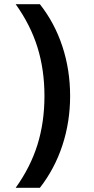

<svg xmlns="http://www.w3.org/2000/svg" viewBox="-20 -790 449 920"><path d="M171 110H55Q126 11 159.5 -96.5Q193 -204 193 -330Q193 -456 159.5 -563.5Q126 -671 55 -770H171Q242 -680 279 -567.5Q316 -455 316 -330Q316 -206 279 -93.5Q242 19 171 110Z"/></svg>

Font: M PLUS 1 SemiBold
Style: Regular
Weight: 600
Designer: Coji Morishita
Foundry: UNDERFOREST DESIGN
Version: Version 1.001